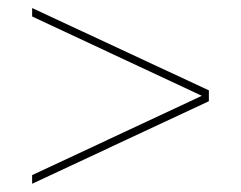

<svg xmlns="http://www.w3.org/2000/svg" viewBox="-20 -626 600 478"><path d="M60 -585V-606L500 -401V-374L60 -168.5V-190L482.5 -387.5Z"/></svg>

Font: Bodoni Moda Black
Style: Regular
Weight: 900
Version: Version 2.005